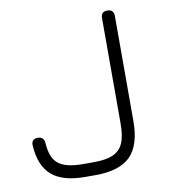

<svg xmlns="http://www.w3.org/2000/svg" viewBox="-75 -708 680 773"><g transform="rotate(-10 265.0 -322.0)"><path d="M253 0C253 0 212 0 212 0C150.5 0 105 -13 75.5 -38.5C45.5 -64 28.5 -105 25 -161C25 -161 25 -161 25 -161C24.5 -169.5 26 -176.5 30.5 -181.5C35 -186 41.5 -188.5 50.5 -188.5C50.5 -188.5 50.5 -188.5 50.5 -188.5C67 -188.5 76 -179.5 77.5 -162C77.5 -162 77.5 -162 77.5 -162C80 -120.5 91.5 -92 112 -76.5C132 -60.5 165.5 -52.5 212 -52.5C212 -52.5 212 -52.5 212 -52.5C212 -52.5 253 -52.5 253 -52.5C287.5 -52.5 314.5 -56.5 334 -65C353.5 -73.5 368 -87.5 376.5 -107.5C385 -127 389 -154 389 -188.5C389 -188.5 389 -188.5 389 -188.5C389 -188.5 389 -618 389 -618C389 -635.5 397.5 -644.5 415 -644.5C415 -644.5 415 -644.5 415 -644.5C432.5 -644.5 441.5 -635.5 441.5 -618C441.5 -618 441.5 -618 441.5 -618C441.5 -618 441.5 -188.5 441.5 -188.5C441.5 -122.5 426.5 -74.5 397 -45C367 -15 319 0 253 0C253 0 253 0 253 0Z"/></g></svg>

Font: Jura-Fortis-Regular
Style: Regular
Weight: 500
Designer: Daniel Johnson, Alexei Vanyashin, Mirko Velimirovic
Foundry: Daniel Johnson
Version: ""